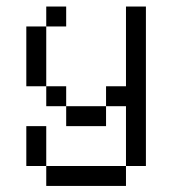

<svg xmlns="http://www.w3.org/2000/svg" viewBox="-20 -458 540 602"><path d="M187.5 -375V-437.5H125V-375H62.5V-187.5H125V-125H187.5V-62.5H312.5V-125H187.5V-187.5H125V-375ZM125 62.5V125H375V62.5ZM125 62.5Q125 62.5 125 -62.5H62.5Q62.5 -62.5 62.5 62.5ZM375 62.5H437.5Q437.5 62.5 437.5 -437.5H375Q375 -437.5 375 -187.5H312.5V-125H375Z"/></svg>

Font: Unifont
Style: Regular
Weight: 500
Version: Version 15.1.04